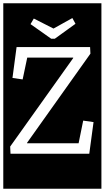

<svg xmlns="http://www.w3.org/2000/svg" viewBox="-32 -937 638 1170"><path d="M-12 213V-917H586V213ZM302 -701 428 -792 409 -827 294 -763 174 -824 154 -790 280 -701ZM32 0H512L538 -193L475 -202L447 -64H133V-67L519 -610L517 -650H69L44 -462L106 -453L134 -586H414V-583L30 -44Z"/></svg>

Font: Zilla Slab Highlight Regular
Style: Regular
Weight: 400
Designer: Typotheque Type Foundry
Foundry: Typotheque type foundry
Version: Version 1.1; 2017; ttfautohint (v1.6)